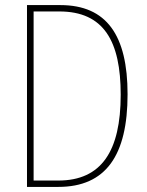

<svg xmlns="http://www.w3.org/2000/svg" viewBox="-20 -785 578 754"><path d="M481 -415C481 -646 399 -765 217 -765H86V-51H209C396 -51 481 -175 481 -415ZM454 -413C454 -191 378 -76 209 -76H112V-740H213C388 -740 454 -623 454 -413Z"/></svg>

Font: Noto Sans Tamil UI Condensed Thin
Style: Regular
Weight: 100
Width: 3
Designer: Jelle Bosma - Monotype Design Team
Foundry: Monotype Imaging Inc.
Version: Version 2.004